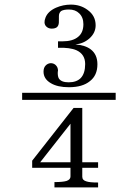

<svg xmlns="http://www.w3.org/2000/svg" viewBox="-20 -694 602 842"><path d="M234.4 -512.7V-484.4Q286.1 -486.3 315.4 -473.6Q353.5 -456.1 353.5 -413.1Q353.5 -372.1 334 -351.6Q315.4 -333 281.2 -333Q249 -333 238.3 -349.6Q232.4 -359.4 233.4 -378.9L234.4 -383.8Q234.4 -399.4 223.6 -409.2Q214.8 -417 202.1 -417Q189.5 -416 180.7 -407.2Q170.9 -397.5 170.9 -379.9Q170.9 -347.7 203.1 -329.1Q232.4 -311.5 282.2 -311.5Q341.8 -311.5 374 -337.9Q407.2 -363.3 407.2 -412.1Q407.2 -455.1 377.9 -477.5Q353.5 -496.1 310.5 -499Q346.7 -502.9 372.1 -525.4Q399.4 -549.8 399.4 -583Q399.4 -625 364.3 -650.4Q333 -673.8 291 -673.8Q256.8 -673.8 225.6 -660.2Q190.4 -644.5 179.7 -617.2Q169.9 -592.8 181.6 -579.1Q191.4 -568.4 207 -568.4Q229.5 -568.4 235.4 -583Q239.3 -590.8 238.3 -611.3V-623Q238.3 -637.7 248 -645.5Q258.8 -652.3 282.2 -652.3Q310.5 -652.3 327.1 -635.7Q345.7 -618.2 345.7 -587.9Q345.7 -550.8 322.3 -532.2Q298.8 -512.7 253.9 -512.7ZM77.1 -287.1V-255.9H487.3V-287.1ZM121.1 42H289.1V80.1Q289.1 93.8 271.5 99.6Q254.9 104.5 218.8 104.5V127.9H410.2V106.4Q373 106.4 359.4 101.6Q340.8 96.7 340.8 81.1V42H410.2V17.6H340.8V-220.7H302.7L121.1 10.7ZM289.1 17.6H156.2L289.1 -151.4Z"/></svg>

Font: Batang
Style: Regular
Weight: 400
Version: Version 2.21